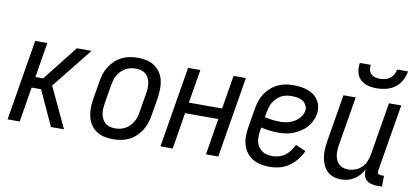

<svg xmlns="http://www.w3.org/2000/svg" viewBox="-69 -975 2638 1217"><g transform="rotate(10 1250.0 -366.0)"><path d="M303 0 200 -225H139L102 0H24L110 -520H188L151 -295H201L378 -520H473L265 -260L387 0Z M703 8Q674 8 646.5 2Q619 -4 596.5 -19Q574 -34 559 -56.5Q544 -79 537.5 -106Q531 -133 531 -161.5Q531 -190 536 -219L556 -339Q560 -364 568 -389Q576 -414 591 -436.5Q606 -459 626 -477.5Q646 -496 670 -507.5Q694 -519 719.5 -523.5Q745 -528 770 -528Q799 -528 826.5 -522Q854 -516 876.5 -501Q899 -486 914.5 -463.5Q930 -441 936.5 -414Q943 -387 942.5 -358.5Q942 -330 938 -301L918 -181Q914 -156 905.5 -131Q897 -106 882.5 -83.5Q868 -61 848 -42.5Q828 -24 804 -12.5Q780 -1 754 3.5Q728 8 703 8ZM704 -62Q720 -62 737 -65.5Q754 -69 769.5 -77.5Q785 -86 797.5 -99Q810 -112 819 -127.5Q828 -143 833 -159.5Q838 -176 840 -192L860 -312Q863 -330 864 -347.5Q865 -365 862.5 -381.5Q860 -398 852.5 -413Q845 -428 832.5 -438.5Q820 -449 804 -453.5Q788 -458 770 -458Q754 -458 736.5 -454.5Q719 -451 704 -442.5Q689 -434 676 -421Q663 -408 654 -392.5Q645 -377 640.5 -360.5Q636 -344 633 -328L613 -208Q610 -190 609 -172.5Q608 -155 611 -138.5Q614 -122 621.5 -107Q629 -92 641 -81.5Q653 -71 669.5 -66.5Q686 -62 704 -62Z M1008 0 1094 -520H1173L1137 -304H1351L1387 -520H1466L1380 0H1301L1339 -234H1125L1087 0Z M1710 8Q1681 8 1652.5 2Q1624 -4 1601 -18Q1578 -32 1561.5 -54.5Q1545 -77 1537.5 -104Q1530 -131 1530.5 -160.5Q1531 -190 1536 -219L1556 -339Q1560 -364 1568 -389Q1576 -414 1591 -436.5Q1606 -459 1626.5 -477.5Q1647 -496 1671 -507.5Q1695 -519 1720 -523.5Q1745 -528 1770 -528Q1794 -528 1817.5 -525Q1841 -522 1863 -514.5Q1885 -507 1903 -493.5Q1921 -480 1933 -461Q1945 -442 1949 -419Q1953 -396 1949 -372Q1945 -348 1934 -326Q1923 -304 1906 -285.5Q1889 -267 1868 -253.5Q1847 -240 1824 -231Q1801 -222 1777.5 -218.5Q1754 -215 1731 -215Q1701 -215 1672 -218.5Q1643 -222 1616 -228L1613 -208Q1610 -190 1609.5 -171.5Q1609 -153 1612.5 -136Q1616 -119 1626 -104.5Q1636 -90 1649.5 -80Q1663 -70 1680.5 -66Q1698 -62 1717 -62Q1737 -62 1758.5 -68Q1780 -74 1798 -87.5Q1816 -101 1830 -119.5Q1844 -138 1852 -158L1918 -130Q1905 -100 1883.5 -73Q1862 -46 1834 -27Q1806 -8 1774 0Q1742 8 1710 8ZM1731 -285Q1753 -285 1775.5 -290.5Q1798 -296 1818.5 -308Q1839 -320 1854 -339.5Q1869 -359 1873 -380Q1876 -400 1867 -416.5Q1858 -433 1843 -442.5Q1828 -452 1809 -455Q1790 -458 1771 -458Q1754 -458 1736.5 -454.5Q1719 -451 1704 -442.5Q1689 -434 1676 -421Q1663 -408 1654 -392.5Q1645 -377 1640.5 -360.5Q1636 -344 1633 -328L1628 -297Q1653 -291 1679 -288Q1705 -285 1731 -285Z M2172 8Q2146 8 2121.5 0Q2097 -8 2080 -25.5Q2063 -43 2053 -66Q2043 -89 2039.5 -114.5Q2036 -140 2038 -166.5Q2040 -193 2044 -219L2094 -520H2173L2121 -208Q2118 -191 2117 -174Q2116 -157 2118 -140.5Q2120 -124 2126.5 -109Q2133 -94 2144.5 -83Q2156 -72 2171.5 -67Q2187 -62 2204 -62Q2227 -62 2250.5 -70.5Q2274 -79 2291.5 -96.5Q2309 -114 2318 -137Q2327 -160 2331 -183L2387 -520H2466L2394 -87Q2393 -82 2394 -77Q2395 -72 2397.5 -68.5Q2400 -65 2405 -63.5Q2410 -62 2415 -62H2436L2435 8H2403Q2384 8 2365.5 3Q2347 -2 2334 -14Q2321 -26 2316.5 -44.5Q2312 -63 2314 -82Q2304 -62 2289 -45Q2274 -28 2255 -15.5Q2236 -3 2214.5 2.5Q2193 8 2172 8ZM2293 -600Q2263 -600 2235 -607.5Q2207 -615 2187.5 -634Q2168 -653 2162 -681.5Q2156 -710 2161 -740H2231Q2229 -724 2232 -708Q2235 -692 2246 -681.5Q2257 -671 2272 -667Q2287 -663 2303 -663Q2319 -663 2336 -667Q2353 -671 2367 -681.5Q2381 -692 2390 -708Q2399 -724 2401 -740H2471Q2466 -710 2451 -681.5Q2436 -653 2410.5 -634Q2385 -615 2354 -607.5Q2323 -600 2293 -600Z"/></g></svg>

Font: Iosevka Fixed
Style: Italic
Weight: 400
Italic angle: -9°
Monospace: yes
Designer: Belleve Invis
Foundry: Belleve Invis
Version: Version 33.2.4